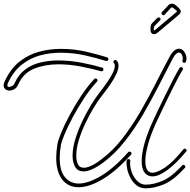

<svg xmlns="http://www.w3.org/2000/svg" viewBox="-24 -1013 1036 1045"><path d="M431 -80Q400 -80 385.5 -104Q371 -128 371 -166Q371 -207 385.5 -254.5Q400 -302 422.5 -350Q445 -398 470 -439Q495 -480 517 -508Q522 -514 535 -531.5Q548 -549 563.5 -571.5Q579 -594 590 -616.5Q601 -639 601 -655Q601 -665 596 -670Q593 -673 593 -677Q593 -682 599 -685.5Q605 -689 610 -684Q621 -674 621 -656Q621 -636 610 -612Q599 -588 583.5 -564.5Q568 -541 554 -522.5Q540 -504 533 -495Q511 -468 486.5 -427.5Q462 -387 440 -340.5Q418 -294 404.5 -249Q391 -204 391 -166Q391 -140 399.5 -120Q408 -100 433 -100Q448 -100 471 -110Q494 -120 527 -145Q589 -191 641.5 -258.5Q694 -326 739 -403.5Q784 -481 823.5 -559Q863 -637 899 -704Q912 -728 925 -738Q938 -748 950 -748Q967 -748 979 -731Q991 -714 991 -695Q991 -686 988 -677Q985 -671 979 -671Q975 -671 971 -675Q967 -679 969 -685Q971 -689 971 -694Q971 -705 965.5 -716Q960 -727 949 -727Q942 -727 934 -719.5Q926 -712 916 -694Q880 -625 840 -546.5Q800 -468 754.5 -390Q709 -312 655.5 -244Q602 -176 539 -129Q505 -104 478 -92Q451 -80 431 -80ZM27 -520Q14 -520 5 -527.5Q-4 -535 -4 -548Q-4 -553 -3 -558Q-2 -563 1 -569Q33 -639 82 -677.5Q131 -716 189 -731.5Q247 -747 307 -747Q381 -747 448 -731Q515 -715 559 -701Q566 -698 566 -691Q566 -687 562.5 -683.5Q559 -680 553 -681Q507 -696 441.5 -711Q376 -726 305 -726Q248 -726 194 -711.5Q140 -697 94.5 -661Q49 -625 19 -561Q16 -554 16 -549Q16 -540 26 -540Q34 -540 43 -545.5Q52 -551 56 -561Q77 -608 113.5 -635Q150 -662 196.5 -673Q243 -684 293 -684Q358 -684 421.5 -671.5Q485 -659 532 -645Q539 -642 539 -635Q539 -631 535.5 -627.5Q532 -624 527 -625Q478 -639 416 -651Q354 -663 293 -663Q222 -663 162.5 -639.5Q103 -616 75 -553Q68 -536 54.5 -528Q41 -520 27 -520ZM806 -53Q783 -53 768 -68Q747 -89 747 -136Q747 -177 763 -234.5Q779 -292 812 -362Q817 -373 832.5 -406Q848 -439 869.5 -482.5Q891 -526 913 -569.5Q935 -613 953 -643Q956 -648 961 -648Q966 -648 970 -643.5Q974 -639 970 -633Q952 -603 930 -560Q908 -517 887 -473.5Q866 -430 850.5 -397.5Q835 -365 830 -354Q796 -281 781.5 -226.5Q767 -172 767 -137Q767 -97 782 -82Q791 -73 806 -73Q832 -73 874.5 -101.5Q917 -130 974 -200Q977 -204 982 -204Q987 -204 990.5 -198.5Q994 -193 989 -188Q935 -123 887.5 -88Q840 -53 806 -53ZM404 6Q347 6 314.5 -36Q282 -78 282 -154Q282 -186 288 -225Q291 -247 308.5 -289.5Q326 -332 354 -384.5Q382 -437 416.5 -489.5Q451 -542 489 -583Q492 -586 496 -586Q502 -586 505.5 -580.5Q509 -575 504 -569Q467 -529 433 -477.5Q399 -426 372 -375Q345 -324 327.5 -282.5Q310 -241 307 -221Q301 -184 301 -154Q301 -81 330.5 -47.5Q360 -14 404 -14Q456 -14 526.5 -56Q597 -98 674 -185Q677 -188 681 -188Q687 -188 690.5 -182.5Q694 -177 689 -171Q611 -84 537 -39Q463 6 404 6ZM769 12Q741 12 720.5 -3.5Q700 -19 687 -43Q674 -67 668.5 -92.5Q663 -118 665 -138Q667 -147 675 -147Q685 -147 685 -138Q685 -134 684.5 -131Q684 -128 684 -124Q684 -99 694.5 -72Q705 -45 724.5 -26.5Q744 -8 769 -8Q810 -8 859 -28Q908 -48 967 -112Q970 -116 975 -116Q980 -116 983.5 -110Q987 -104 982 -99Q920 -31 867.5 -9.5Q815 12 769 12ZM815 -827Q795 -827 795 -853Q795 -865 796.5 -873Q798 -881 806 -889L833 -916Q835 -918 839 -918Q843 -918 846.5 -915.5Q850 -913 850 -908Q850 -905 847 -902L822 -877Q815 -870 814 -865.5Q813 -861 813 -853Q813 -847 814.5 -847Q816 -847 820 -850Q824 -853 840.5 -867Q857 -881 877.5 -898Q898 -915 915 -929.5Q932 -944 938 -949Q938 -949 938.5 -949.5Q939 -950 939 -951Q939 -953 935.5 -956.5Q932 -960 921 -968Q914 -973 912 -973Q909 -973 906 -970Q896 -959 884.5 -946.5Q873 -934 871 -932Q869 -930 866 -930Q862 -930 858.5 -933.5Q855 -937 855 -941Q855 -945 857 -947Q865 -955 876 -966.5Q887 -978 890 -982Q899 -993 911 -993Q923 -993 933 -984Q960 -963 960 -950Q960 -943 952 -935Q945 -929 927.5 -914Q910 -899 889.5 -882Q869 -865 852.5 -851Q836 -837 832 -834Q824 -827 815 -827Z"/></svg>

Font: Neonderthaw
Style: Regular
Weight: 400
Designer: Robert E. Leuschke
Foundry: Robert E. Leuschke
Version: Version 1.010; ttfautohint (v1.8.3)